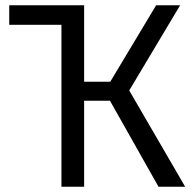

<svg xmlns="http://www.w3.org/2000/svg" viewBox="-20 -708 732 728"><path d="M470 -365 682 0H581L397 -326H299V0H213V-614H15V-688H299V-398H398L572 -688H663Z"/></svg>

Font: FiraGO Book
Style: Regular
Weight: 350
Designer: bBox Type
Foundry: bBox Type GmbH
Version: Version 1.001;PS 001.001;hotconv 1.0.88;makeotf.lib2.5.64775